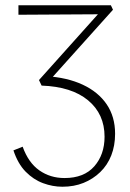

<svg xmlns="http://www.w3.org/2000/svg" viewBox="-20 -420 493 729"><path d="M217 289Q180 289 143.5 275.5Q107 262 77.5 232Q48 202 31 151L66 137Q88 198 129.5 227Q171 256 225 256Q299 256 338 211.5Q377 167 377 99Q377 13 314.5 -39Q252 -91 138 -95L128 -116L369 -385L384 -366L50 -364V-400H401L409 -383L164 -110L153 -131Q235 -126 294 -98.5Q353 -71 385 -24Q417 23 417 88Q417 133 402.5 170Q388 207 360.5 233.5Q333 260 297 274.5Q261 289 217 289Z"/></svg>

Font: Ysabeau Office ExtraLight
Style: Regular
Weight: 250
Designer: Christian Thalmann (Catharsis Fonts)
Version: Version 2.001;gftools[0.9.30]; featfreeze: tnum,lnum,ss02